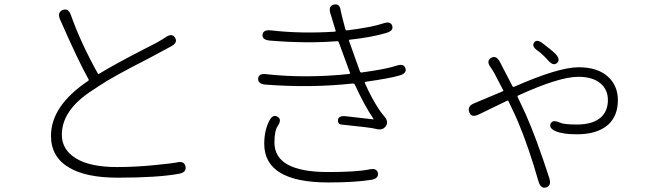

<svg xmlns="http://www.w3.org/2000/svg" viewBox="-20 -801 3040 885"><path d="M522 18Q379 18 301 -27Q215 -76 215 -175Q215 -313 386 -428Q391 -431 388 -436Q342 -517 257 -711Q243 -744 269 -755Q295 -765 307 -731Q352 -604 431 -462Q433 -458 437 -461Q505 -503 651 -578L700 -603Q715 -611 729 -620L743 -629Q773 -650 787 -627Q801 -604 768 -587L692 -546Q676 -537 660 -529Q497 -446 435 -404Q420 -394 405 -384Q265 -294 265 -180Q265 -111 330 -71Q395 -31 519 -31Q604 -31 693 -40Q782 -49 794 -52Q829 -61 835 -34Q841 -7 805 0Q707 18 522 18Z M1494 40Q1198 40 1198 -138Q1198 -199 1221 -244Q1238 -276 1259 -263Q1281 -251 1260 -220Q1245 -198 1245 -144Q1245 -8 1492 -8Q1622 -8 1682 -20Q1717 -28 1722 -3Q1726 22 1691 28Q1614 40 1494 40ZM1758 -219Q1743 -198 1712 -207Q1692 -213 1553 -227Q1536 -229 1538 -249Q1540 -269 1576 -265L1699 -251Q1704 -250 1701 -254Q1660 -314 1616 -410Q1613 -417 1605 -416Q1413 -395 1204 -411Q1168 -414 1170 -439Q1172 -464 1208 -459Q1389 -439 1590 -460Q1595 -461 1593 -466L1542 -605Q1540 -612 1533 -611Q1389 -600 1224 -614Q1188 -617 1190 -641Q1193 -665 1229 -661Q1368 -645 1523 -655Q1528 -655 1527 -660L1503 -739Q1492 -774 1520 -780Q1547 -786 1551 -749Q1552 -741 1572 -666Q1574 -660 1580 -661Q1692 -675 1746 -693Q1780 -705 1788 -682Q1795 -659 1760 -649Q1693 -629 1592 -618Q1587 -617 1589 -612L1639 -472Q1641 -466 1648 -467Q1763 -483 1807 -498Q1841 -510 1849 -486Q1856 -463 1821 -453Q1778 -440 1665 -424Q1660 -423 1662 -418Q1693 -347 1730 -292Q1740 -278 1751 -265Q1773 -240 1758 -219Z M2497 63Q2472 70 2462 35Q2417 -123 2368 -239Q2361 -255 2354 -271L2324 -334Q2322 -339 2318 -337L2186 -273Q2152 -257 2143 -284Q2133 -312 2166 -325L2297 -380Q2302 -382 2299 -386L2260 -461Q2252 -476 2242 -490Q2220 -519 2243 -534Q2267 -548 2284 -516L2342 -404Q2345 -399 2350 -401Q2554 -491 2647 -491Q2736 -491 2784 -446Q2828 -405 2828 -339Q2828 -267 2783 -226Q2733 -182 2639 -182Q2574 -182 2542 -196Q2509 -210 2518 -231Q2527 -251 2560 -236Q2579 -227 2639 -227Q2716 -227 2753 -263Q2782 -292 2782 -340Q2782 -383 2754 -411Q2718 -447 2646 -447Q2557 -447 2369 -361Q2364 -359 2366 -354L2403 -275Q2452 -165 2512 20Q2523 55 2497 63ZM2548 -511Q2531 -495 2507 -522Q2479 -553 2459 -567Q2429 -587 2442 -605Q2454 -623 2483 -600Q2523 -570 2540 -553Q2565 -527 2548 -511Z"/></svg>

Font: Resource Han Rounded JP Light
Style: Regular
Weight: 300
Designer: Cyano Hao (round all glyphs); Ryoko NISHIZUKA 西塚涼子 (kana, bopomofo & ideographs); Paul D. Hunt (Latin, Greek & Cyrillic)
Foundry: Cyano Hao
Version: 0.990